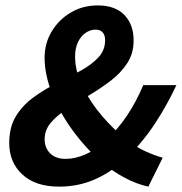

<svg xmlns="http://www.w3.org/2000/svg" viewBox="-20 -684 678 716"><path d="M200.1 12Q112.4 12 63.4 -33.3Q14.4 -78.5 14.4 -150.5Q14.4 -210.6 40 -251.8Q65.7 -293 106.6 -322.3Q147.4 -351.7 193.2 -374.6Q238.9 -397.5 279.8 -419.8Q320.6 -442 346.3 -469.2Q372 -496.4 372 -534.2Q372 -552.7 362.9 -563.1Q353.9 -573.5 335.9 -573.5Q316.5 -573.5 298.8 -561.1Q281.1 -548.8 270.6 -526.4Q260 -504 260 -472.8Q260 -418.7 288.1 -361.1Q316.2 -303.4 360.5 -251.6Q404.9 -199.8 454.6 -160.9Q488.8 -134.6 524.2 -118.9Q559.6 -103.1 586.8 -96L533.2 12Q489.6 2.5 445.1 -21.1Q400.5 -44.7 359.5 -79.1Q300.6 -129.9 251.8 -196.6Q203 -263.2 174.7 -334.2Q146.3 -405.1 146.3 -468.8Q146.3 -522.7 172.9 -566.8Q199.4 -611 244.2 -637.4Q289 -663.8 344.5 -663.8Q409.3 -663.8 443.8 -628.2Q478.3 -592.6 478.3 -532.9Q478.3 -484.4 454.2 -447.9Q430.2 -411.3 392.3 -382.5Q354.5 -353.7 312.4 -328.8Q270.3 -303.8 232.5 -279.6Q194.6 -255.5 170.6 -227.7Q146.5 -199.9 146.5 -164.7Q146.5 -132.4 167.2 -111.9Q187.9 -91.5 224.4 -91.5Q259.8 -91.5 297.9 -107.9Q336 -124.3 370.9 -156.4Q419.2 -201.3 454 -253.4Q488.7 -305.6 514.2 -366.5H637.8Q603.8 -293.5 558.8 -224.6Q513.9 -155.6 452.2 -95.5Q400.1 -45.1 337.2 -16.6Q274.2 12 200.1 12Z"/></svg>

Font: Source Sans 3
Style: Italic
Weight: 200
Italic angle: -11°
Designer: Paul D. Hunt
Foundry: Adobe
Version: Version 3.046;hotconv 1.0.118;makeotfexe 2.5.65603